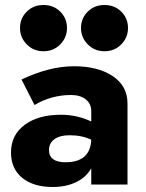

<svg xmlns="http://www.w3.org/2000/svg" viewBox="-20 -738 584 768"><path d="M176 -138Q176 -89 242 -89Q341 -89 345 -179Q309 -197 258 -197Q219 -197 197.5 -181Q176 -165 176 -138ZM118 -318 66 -420Q178 -473 276 -473Q372 -473 431 -433.5Q490 -394 490 -324V0H345V-65Q325 -29 284.5 -9.5Q244 10 191 10Q114 10 69 -26.5Q24 -63 24 -128Q24 -198 78.5 -238.5Q133 -279 223 -279Q289 -279 345 -252V-294Q345 -323 323 -340.5Q301 -358 264 -358Q186 -358 118 -318ZM331 -560.5Q304 -588 304 -626Q304 -664 330.5 -691Q357 -718 398 -718Q439 -718 465.5 -691Q492 -664 492 -626Q492 -588 465 -560.5Q438 -533 398 -533Q358 -533 331 -560.5ZM87 -560.5Q60 -588 60 -626Q60 -664 86.5 -691Q113 -718 154 -718Q195 -718 221.5 -691Q248 -664 248 -626Q248 -588 221 -560.5Q194 -533 154 -533Q114 -533 87 -560.5Z"/></svg>

Font: renner_700bold
Style: Bold
Weight: 700
Version: Version 003.000 ; ttfautohint (v0.97) -l 8 -r 50 -G 200 -x 1